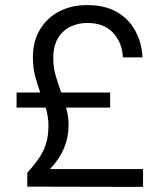

<svg xmlns="http://www.w3.org/2000/svg" viewBox="-20 -732 640 753"><path d="M87 0V-54Q111 -81 130 -107.5Q149 -134 159.5 -165.5Q170 -197 170 -240Q170 -259 167 -276.5Q164 -294 159 -310H45V-369H138Q127 -399 118 -432.5Q109 -466 109 -507Q109 -569 136 -615Q163 -661 211 -686.5Q259 -712 322 -712Q393 -712 440 -684Q487 -656 511.5 -609.5Q536 -563 539 -507H462Q459 -565 423.5 -603.5Q388 -642 322 -642Q287 -642 256.5 -627.5Q226 -613 207.5 -582.5Q189 -552 189 -503Q189 -468 198.5 -435Q208 -402 220 -369H412V-310H239Q244 -293 246.5 -276Q249 -259 249 -242Q249 -145 176 -69H541V1Z"/></svg>

Font: Firefly Display
Style: Regular
Weight: 400
Designer: Colophon Foundry, Jonny Pinhorn
Foundry: Colophon Foundry
Version: Version 1.200; ttfautohint (v1.8.3)